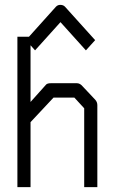

<svg xmlns="http://www.w3.org/2000/svg" viewBox="-20 -817 526 789"><path d="M51.5 -48V-666H99L209.5 -789Q217 -797 227.5 -797Q240.5 -797 247.5 -789L371 -652L352 -631L333 -610L228.5 -726L124 -610L105.5 -631V-398L170 -470Q175.5 -475 189 -475H296Q306 -475 315 -467L371.5 -407Q380 -397.5 380 -385V-48H326V-372L285.5 -416H200L105.5 -315V-48Z"/></svg>

Font: 3270 Nerd Font Mono SemCond
Style: Regular
Weight: 400
Monospace: yes
Version: Version 3.0.1;Nerd Fonts 3.1.1